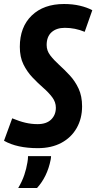

<svg xmlns="http://www.w3.org/2000/svg" viewBox="-46 -730 481 959"><path d="M415 -679 377 -571Q353 -581 328.5 -586Q304 -591 278 -591Q236 -591 211.5 -569Q187 -547 187 -505Q187 -477 205 -453.5Q223 -430 249.5 -406Q276 -382 302.5 -353.5Q329 -325 346.5 -287.5Q364 -250 364 -199Q364 -138 337 -90.5Q310 -43 260.5 -16.5Q211 10 143 10Q39 10 -26 -27L15 -139Q51 -124 81 -117Q111 -110 142 -110Q186 -110 209.5 -133Q233 -156 233 -192Q233 -220 215 -244Q197 -268 170 -291.5Q143 -315 116 -343.5Q89 -372 71 -408.5Q53 -445 53 -496Q53 -595 112.5 -652.5Q172 -710 274 -710Q317 -710 353 -701.5Q389 -693 415 -679ZM94 50H209Q209 57 207 68Q190 153 139 209H45Q65 175 75.5 143.5Q86 112 91 81Q94 65 94 50Z"/></svg>

Font: Georama Condensed
Style: Bold Italic
Weight: 700
Width: 3
Italic angle: -9°
Designer: Jean-Baptiste Levee
Foundry: Production Type
Version: Version 1.000